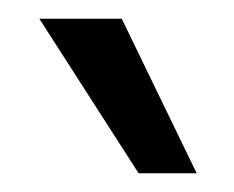

<svg xmlns="http://www.w3.org/2000/svg" viewBox="-20 -740 250 205"><path d="M22 -720H110L190 -555H128Z"/></svg>

Font: Mukta
Style: Regular
Weight: 400
Designer: Girish Dalvi and Yashodeep Gholap
Foundry: Ek Type
Version: Version 2.538;PS 1.001;hotconv 16.6.51;makeotf.lib2.5.65220;